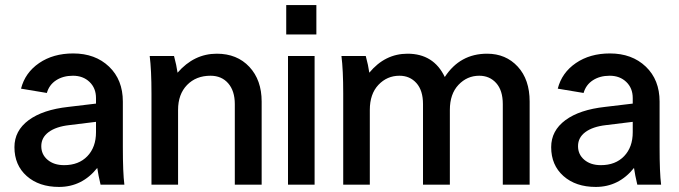

<svg xmlns="http://www.w3.org/2000/svg" viewBox="-20 -729 2680 758"><path d="M377 0Q368 -38 364 -66Q304 9 213 9Q134 9 85.5 -34Q37 -77 37 -148Q37 -213 93 -254.5Q149 -296 250 -307L359 -320V-342Q359 -381 333.5 -405.5Q308 -430 268 -430Q229 -430 201.5 -412Q174 -394 165 -362L63 -379Q79 -442 134.5 -480Q190 -518 269 -518Q356 -518 410.5 -466Q465 -414 465 -328V-148Q465 -47 471 0ZM143 -152Q143 -119 168 -98Q193 -77 233 -77Q291 -77 325 -112.5Q359 -148 359 -207V-248L253 -235Q201 -229 172 -207.5Q143 -186 143 -152Z M667 -508Q677 -471 681 -442Q746 -517 836 -517Q916 -517 964.5 -465Q1013 -413 1013 -328V0H907V-318Q907 -370 881 -400Q855 -430 811 -430Q754 -430 718.5 -393.5Q683 -357 683 -295V0H578V-360Q578 -453 571 -508Z M1117 -508H1222V0H1117ZM1110 -593V-709H1229V-593Z M1424 -508Q1434 -471 1438 -442Q1500 -517 1589 -517Q1692 -517 1736 -425Q1796 -517 1903 -517Q1977 -517 2024 -466Q2071 -415 2071 -328V0H1965V-318Q1965 -372 1939 -401Q1913 -430 1872 -430Q1824 -430 1790 -394Q1756 -358 1756 -295V0H1650V-318Q1650 -372 1624 -401Q1598 -430 1557 -430Q1508 -430 1474 -394Q1440 -358 1440 -295V0H1335V-360Q1335 -453 1328 -508Z M2496 0Q2487 -38 2483 -66Q2423 9 2332 9Q2253 9 2204.5 -34Q2156 -77 2156 -148Q2156 -213 2212 -254.5Q2268 -296 2369 -307L2478 -320V-342Q2478 -381 2452.5 -405.5Q2427 -430 2387 -430Q2348 -430 2320.5 -412Q2293 -394 2284 -362L2182 -379Q2198 -442 2253.5 -480Q2309 -518 2388 -518Q2475 -518 2529.5 -466Q2584 -414 2584 -328V-148Q2584 -47 2590 0ZM2262 -152Q2262 -119 2287 -98Q2312 -77 2352 -77Q2410 -77 2444 -112.5Q2478 -148 2478 -207V-248L2372 -235Q2320 -229 2291 -207.5Q2262 -186 2262 -152Z"/></svg>

Font: LT Superior Semi-bold
Style: Regular
Weight: 600
Designer: Daniel Lyons
Foundry: LyonsType
Version: Version 1.0